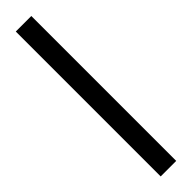

<svg xmlns="http://www.w3.org/2000/svg" viewBox="27 -125 446 446"><g transform="rotate(45 250.0 98.5)"><path d="M12 124V73H488V124Z"/></g></svg>

Font: Assistant
Style: Regular
Weight: 400
Designer: Hebrew By Ben Nathan, Latin by Paul Hunt
Version: Version 3.000